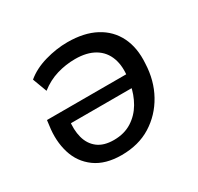

<svg xmlns="http://www.w3.org/2000/svg" viewBox="-116 -637 806 782"><g transform="rotate(-30 287.0 -245.5)"><path d="M248 9Q172 9 124.5 -25.5Q77 -60 59.5 -117.5Q42 -175 52 -243L55 -267H447L438 -207H113L135 -225Q128 -178 138 -140.5Q148 -103 176 -81.5Q204 -60 251 -60Q300 -60 335.5 -82.5Q371 -105 392.5 -142Q414 -179 422 -223L425 -246Q434 -301 419.5 -341.5Q405 -382 369 -403.5Q333 -425 278 -425Q234 -425 192 -412.5Q150 -400 113 -371L88 -438Q125 -469 179 -484.5Q233 -500 285 -500Q363 -500 416.5 -471.5Q470 -443 496 -390.5Q522 -338 517 -266Q514 -188 479.5 -126Q445 -64 386.5 -27.5Q328 9 248 9Z"/></g></svg>

Font: Nunito Sans 10pt Medium
Style: Italic
Weight: 500
Italic angle: -9°
Designer: Vernon Adams
Foundry: Vernon Adams
Version: Version 3.101;gftools[0.9.27]